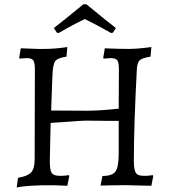

<svg xmlns="http://www.w3.org/2000/svg" viewBox="-20 -866 794 898"><path d="M688 -646 684.1 -601.1Q644 -594.7 633.3 -584Q622.1 -573.2 620.1 -543.9Q606 -277.3 606 -111.8Q606.4 -71.3 615.2 -57.6Q624 -43.9 649.9 -43.9H666Q674.3 -43.9 694.8 -46.9L696.8 -43L688 2.9L564.9 0L494.1 1Q473.1 2 450.2 2L459 -43Q506.3 -43 520.5 -64.5Q535.2 -85.9 535.2 -149.9V-300.8H476.1L382.8 -301.8Q364.3 -301.8 309.6 -297.4Q254.9 -293 216.8 -291L212.9 -111.8Q212.9 -71.3 221.7 -57.6Q230.5 -43.9 256.8 -43.9H272.9Q281.2 -43.9 301.8 -46.9L304.2 -43L294.9 2.9Q169.4 -4.4 74.7 7.8Q59.1 9.8 58.1 12.2L64 -34.2Q109.4 -42 125.5 -59.6Q142.1 -77.6 142.1 -120.1L143.1 -540Q143.1 -572.3 136.2 -583Q129.4 -593.8 106 -594.2L84 -592.8Q78.1 -591.8 71.8 -591.8L69.8 -596.2L77.1 -640.1Q140.1 -637.2 156.7 -637.2H188Q237.8 -637.2 294.9 -646L291 -601.1Q249 -595.2 237.8 -579.6Q227.1 -563.5 225.1 -511.2L219.2 -349.1L387.2 -348.1Q447.3 -348.1 535.2 -357.9L536.1 -540Q536.1 -572.3 529.3 -583Q522.5 -593.8 499 -594.2L477.1 -592.8Q471.2 -591.8 464.8 -591.8L462.9 -596.2L470.2 -640.1L481 -639.6Q537.1 -637.2 581.1 -637.2Q625 -637.2 688 -646ZM377 -776.9Q325.2 -752.9 254.9 -711.9L246.1 -712.9L231.9 -734.9Q266.1 -760.7 370.1 -846.2H383.8Q498.5 -752 522 -734.9L507.8 -712.9L499 -711.9Q433.1 -749.5 377 -776.9Z"/></svg>

Font: Alegreya-Regular
Style: Regular
Weight: 400
Designer: Juan Pablo del Peral
Foundry: Juan Pablo del Peral
Version: Version 1.003